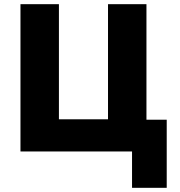

<svg xmlns="http://www.w3.org/2000/svg" viewBox="-20 -725 863 919"><path d="M612 174V0H78V-705H262V-154H497V-705H681V-152H778V174Z"/></svg>

Font: Nunito Sans 7pt SemiCondensed Black
Style: Regular
Weight: 900
Width: 4
Designer: Vernon Adams
Foundry: Vernon Adams
Version: Version 3.101;gftools[0.9.27]